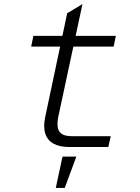

<svg xmlns="http://www.w3.org/2000/svg" viewBox="-20 -722 690 943"><path d="M320 0Q272 0 242 -17Q212 -34 202 -67Q192 -100 202 -147L310 -657L385 -702L266 -147Q261 -123 263 -101Q265 -79 281 -66Q297 -53 335 -53H524L512 0ZM133 -493 144 -546H549L538 -493ZM254 201 287 47H355L298 201Z"/></svg>

Font: Azeret Mono ExtraLight
Style: Italic
Weight: 250
Italic angle: -12°
Designer: Martin Vácha
Foundry: Displaay
Version: Version 1.002